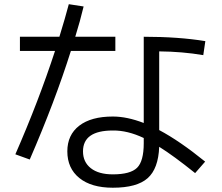

<svg xmlns="http://www.w3.org/2000/svg" viewBox="-20 -835 1040 898"><path d="M930.7 -577.1Q832 -593.8 724.6 -594.7V-226.6Q820.3 -175.8 939.5 -79.1L892.6 -25.4Q792 -106.4 724.6 -148.4Q720.7 -45.9 670.4 -1.5Q620.1 43 507.8 43Q407.2 43 351.1 -2.4Q294.9 -47.9 294.9 -127Q294.9 -204.1 350.6 -247.1Q406.2 -290 507.8 -290Q574.2 -290 652.3 -259.8V-663.1Q815.4 -663.1 940.4 -642.6ZM73.2 -596.7V-663.1H257.8Q285.2 -752 301.8 -815.4L371.1 -804.7Q354.5 -735.4 332 -663.1H519.5V-596.7H311.5Q237.3 -361.3 119.1 -88.9L51.8 -113.3Q161.1 -363.3 237.3 -596.7ZM652.3 -189.5Q576.2 -225.6 507.8 -224.6Q368.2 -224.6 368.2 -127Q368.2 -77.1 404.8 -48.3Q441.4 -19.5 507.8 -19.5Q589.8 -19.5 621.1 -50.3Q652.3 -81.1 652.3 -165Z"/></svg>

Font: Mgen+ 1c regular
Style: Regular
Weight: 400
Designer: [Source Han Sans]
Ryoko NISHIZUKA  (kana & ideographs); Paul D. Hunt (Latin, Greek & Cyrillic); Wenlong ZHANG  (bopomofo
Version: Version 1.059.20150602